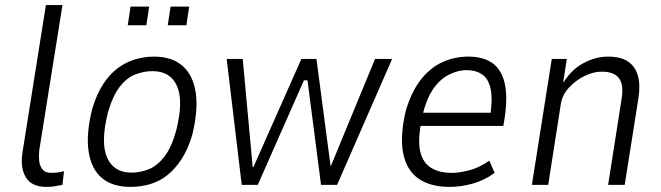

<svg xmlns="http://www.w3.org/2000/svg" viewBox="-20 -725 2593 753"><path d="M162 8Q105 8 82 -28.5Q59 -65 68 -126L160 -705H225L134 -136Q132 -117 133.5 -96.5Q135 -76 146 -61.5Q157 -47 181 -47Q194 -47 209 -49Q224 -51 231 -54L225 0Q204 4 191 6Q178 8 162 8Z M492 8Q421 8 379.5 -27Q338 -62 327.5 -131Q317 -200 342 -299Q359 -356 384.5 -395Q410 -434 441.5 -457.5Q473 -481 509.5 -492Q546 -503 584 -503Q654 -503 695.5 -467Q737 -431 747.5 -362.5Q758 -294 734 -196Q717 -139 691.5 -100Q666 -61 635 -37Q604 -13 567.5 -2.5Q531 8 492 8ZM496 -48Q531 -48 564 -61.5Q597 -75 625 -111Q653 -147 671 -213Q700 -328 674.5 -387Q649 -446 578 -446Q544 -446 510.5 -433Q477 -420 449.5 -384.5Q422 -349 403 -283Q374 -166 400 -107Q426 -48 496 -48ZM638 -626 649 -699H722L711 -626ZM481 -626 492 -699H565L554 -626Z M928 0 869 -494H932L971 -70H974L1162 -494H1221L1277 -70H1276L1451 -494H1518L1302 0H1239L1186 -410H1172L991 0Z M1744 8Q1667 8 1620.5 -25Q1574 -58 1561 -125Q1548 -192 1572 -293Q1595 -368 1631.5 -414Q1668 -460 1715.5 -481.5Q1763 -503 1817 -503Q1873 -503 1909 -479Q1945 -455 1958.5 -402Q1972 -349 1959 -261L1954 -231H1613L1622 -283H1923L1901 -260Q1913 -334 1904.5 -375Q1896 -416 1871 -433Q1846 -450 1809 -450Q1775 -450 1738.5 -431Q1702 -412 1675 -370Q1648 -328 1634 -258L1631 -240Q1618 -170 1629 -127.5Q1640 -85 1672 -66Q1704 -47 1752 -47Q1781 -47 1820 -57Q1859 -67 1899 -95L1920 -47Q1879 -17 1832.5 -4.5Q1786 8 1744 8Z M2066 0 2144 -494H2203L2189 -403H2191Q2221 -452 2268.5 -477.5Q2316 -503 2365 -503Q2414 -503 2442.5 -484Q2471 -465 2481.5 -429Q2492 -393 2484 -341L2430 0H2365L2417 -332Q2424 -371 2418 -395.5Q2412 -420 2392.5 -432Q2373 -444 2340 -444Q2307 -444 2272.5 -427Q2238 -410 2212 -382Q2186 -354 2180 -320L2130 0Z"/></svg>

Font: Nunito Sans 7pt Condensed Light
Style: Italic
Weight: 300
Width: 3
Italic angle: -9°
Designer: Vernon Adams
Foundry: Vernon Adams
Version: Version 3.101;gftools[0.9.27]